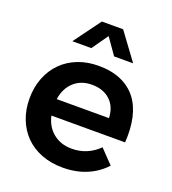

<svg xmlns="http://www.w3.org/2000/svg" viewBox="-138 -858 867 967"><g transform="rotate(20 296.0 -374.5)"><path d="M238 -610H136L242 -754H356L462 -610H360L299 -697ZM304 -539Q374 -539 425 -516.5Q476 -494 507.5 -453Q539 -412 552 -353.5Q565 -295 560 -222H165Q178 -165 218.5 -132.5Q259 -100 318 -100Q360 -100 396.5 -115.5Q433 -131 462 -160L532 -87Q492 -43 435 -19Q378 5 307 5Q245 5 194 -14.5Q143 -34 107 -70Q71 -106 51.5 -156Q32 -206 32 -266Q32 -327 52 -377.5Q72 -428 108 -464Q144 -500 194 -519.5Q244 -539 304 -539ZM442 -309Q440 -369 403 -403.5Q366 -438 305 -438Q247 -438 209 -403.5Q171 -369 162 -309Z"/></g></svg>

Font: QuotatisMedium
Style: Regular
Weight: 500
Designer: Julieta Ulanovsky
Foundry: Quotatis-Medium
Version: Version 4.000;PS 004.000;hotconv 1.0.88;makeotf.lib2.5.64775